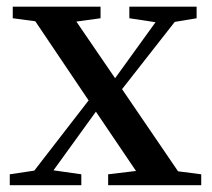

<svg xmlns="http://www.w3.org/2000/svg" viewBox="-20 -546 625 566"><path d="M504.9 -41 573.2 -32.2V0H298.8V-32.2L380.9 -42L262.7 -216.8L137.7 -43.9L219.7 -32.2V0H8.8V-32.2L81.1 -43L241.2 -250L84 -483.4L17.6 -492.2V-526.4H276.4V-492.2L205.1 -482.4L319.3 -315.4L438.5 -480.5L361.3 -492.2V-526.4H559.6V-492.2L495.1 -481.4L339.8 -283.2Z"/></svg>

Font: GenYoMin TW TTF SemiBold
Style: Regular
Weight: 600
Version: Version 1.300